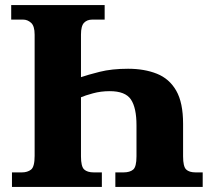

<svg xmlns="http://www.w3.org/2000/svg" viewBox="-20 -734 830 754"><path d="M27 0V-57H66Q88 -57 102 -68Q116 -79 116 -122V-598Q116 -632 102 -644.5Q88 -657 71 -657H24V-714H391V-657H342Q322 -657 310 -644.5Q298 -632 298 -598V-431Q324 -440 371.5 -452Q419 -464 483 -464Q547 -464 596 -444.5Q645 -425 672 -378Q699 -331 699 -248V-120Q699 -80 711 -68.5Q723 -57 748 -57H776V0H433V-57H465Q490 -57 503 -68Q516 -79 516 -120V-242Q516 -311 494 -343.5Q472 -376 411 -376Q376 -376 345 -367.5Q314 -359 298 -352V-120Q298 -80 310.5 -68.5Q323 -57 348 -57H380V0Z"/></svg>

Font: Noto Serif ExtraBold
Style: Regular
Weight: 800
Designer: Monotype Design Team
Foundry: Monotype Imaging Inc.
Version: Version 2.014